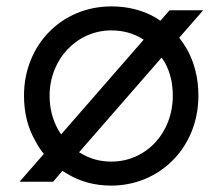

<svg xmlns="http://www.w3.org/2000/svg" viewBox="-20 -568 695 600"><path d="M146 0 175 -34C180 -31 185 -28 190 -25C231 0 277 12 328 12C477 12 600 -105 600 -269C600 -323 588 -371 565 -413C557 -426 549 -439 540 -450L615 -536H510L481 -503C477 -506 473 -509 468 -512C427 -536 380 -548 328 -548C173 -548 55 -428 55 -269C55 -215 67 -167 92 -125C99 -111 108 -98 117 -87L41 0ZM171 -148C168 -153 164 -159 161 -164C144 -195 135 -230 135 -269C135 -384 221 -473 328 -473C364 -473 397 -464 426 -446C427 -445 428 -445 429 -444ZM328 -63C292 -63 260 -72 231 -90C230 -91 228 -91 227 -92L485 -388C488 -383 492 -378 495 -373C512 -342 520 -308 520 -269C520 -152 436 -63 328 -63Z"/></svg>

Font: Plus Jakarta Sans
Style: Regular
Weight: 400
Designer: Gumpita Rahayu
Foundry: Tokotype
Version: Version 2.071;gftools[0.9.30]